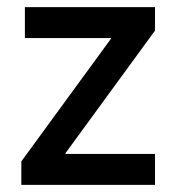

<svg xmlns="http://www.w3.org/2000/svg" viewBox="-20 -520 506 540"><path d="M40 -66 292 -411V-413H50V-500H416V-434L164 -89V-87H416V0H40Z"/></svg>

Font: Quantico
Style: Regular
Weight: 400
Designer: Matt Desmond
Foundry: MADtype
Version: Version 2.002